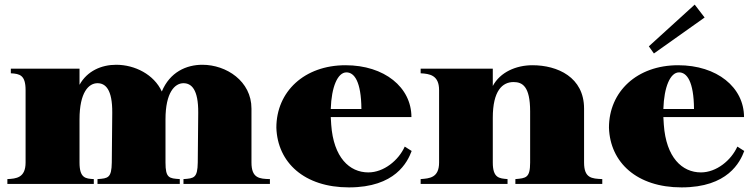

<svg xmlns="http://www.w3.org/2000/svg" viewBox="-20 -798 3274 833"><path d="M12 -21V0H387V-21C351 -23 325 -25 325 -93V-280C325 -398 365 -437 403 -437C437 -437 468 -411 467 -308L465 -93C464 -26 449 -24 403 -21V0H760V-21C714 -24 698 -25 698 -93V-280C698 -398 739 -437 776 -437C810 -437 841 -411 840 -308L838 -93C837 -26 822 -24 776 -21V0H1151V-21C1105 -22 1071 -25 1071 -93V-327C1071 -446 962 -517 858 -517C788 -517 717 -485 682 -401C648 -475 565 -517 484 -517C420 -517 358 -490 325 -430V-500H27V-480C66 -478 91 -472 91 -407V-93C91 -26 50 -23 12 -21Z M1494 15C1695 15 1748 -95 1766 -143L1736 -162C1709 -102 1645 -50 1578 -50C1496 -50 1427 -115 1417 -257L1415 -290H1765C1765 -419 1648 -515 1479 -515C1301 -515 1179 -401 1179 -244C1184 -93 1300 15 1494 15ZM1415 -325C1418 -421 1445 -484 1483 -484C1517 -484 1547 -445 1548 -325Z M2514 -93V-327C2514 -463 2399 -515 2290 -515C2219 -515 2150 -485 2118 -425V-500H1805V-480C1844 -478 1885 -472 1885 -407V-93C1885 -26 1843 -24 1805 -21V0H2182V-21C2146 -24 2118 -25 2118 -93V-287C2118 -405 2160 -442 2208 -442C2246 -442 2280 -424 2280 -315V-93C2280 -26 2262 -25 2216 -21V0H2593V-21C2547 -23 2514 -25 2514 -93Z M2937 15C3138 15 3191 -95 3209 -143L3179 -162C3152 -102 3088 -50 3021 -50C2939 -50 2870 -115 2860 -257L2858 -290H3208C3208 -419 3091 -515 2922 -515C2744 -515 2622 -401 2622 -244C2627 -93 2743 15 2937 15ZM3037 -722 2994 -778 2795 -597 2817 -566ZM2858 -325C2861 -421 2888 -484 2926 -484C2960 -484 2990 -445 2991 -325Z"/></svg>

Font: Sprat Black
Style: Regular
Weight: 900
Designer: Ethan Nakache
Foundry: Collletttivo
Version: Version 2.000;Glyphs 3.2 (3217)